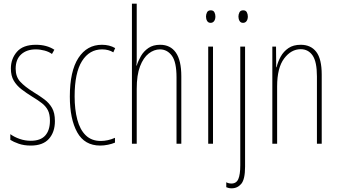

<svg xmlns="http://www.w3.org/2000/svg" viewBox="-20 -780 1835 1042"><path d="M278 -123Q278 -63 245.5 -26.5Q213 10 147 10Q110 10 81.5 0Q53 -10 36 -21V-52Q58 -36 87 -26Q116 -16 147 -16Q200 -16 225.5 -44.5Q251 -73 251 -125Q251 -160 240 -181.5Q229 -203 208 -219.5Q187 -236 157 -254Q123 -275 96.5 -295.5Q70 -316 54.5 -342.5Q39 -369 39 -408Q39 -461 72 -499Q105 -537 175 -537Q234 -537 275 -510L262 -487Q246 -499 222 -505.5Q198 -512 174 -512Q125 -512 95 -485Q65 -458 65 -407Q65 -364 89.5 -337Q114 -310 162 -280Q195 -260 221 -240.5Q247 -221 262.5 -194Q278 -167 278 -123Z M524 10Q439 10 399 -62Q359 -134 359 -256Q359 -394 405.5 -465.5Q452 -537 533 -537Q574 -537 605 -519L595 -496Q569 -512 534 -512Q465 -512 425 -448.5Q385 -385 385 -257Q385 -186 399.5 -131Q414 -76 445.5 -45.5Q477 -15 527 -15Q565 -15 604 -32V-6Q588 1 566 5.5Q544 10 524 10Z M722 -492Q722 -469 722 -455Q722 -441 720 -424H722Q730 -450 745 -476Q760 -502 785.5 -519.5Q811 -537 849 -537Q905 -537 934.5 -494.5Q964 -452 964 -366V0H938V-360Q938 -444 912.5 -478Q887 -512 848 -512Q816 -512 787 -489.5Q758 -467 740 -420Q722 -373 722 -298V0H696V-760H722Z M1124 -724Q1138 -724 1143.5 -713.5Q1149 -703 1149 -691Q1149 -675 1142 -665.5Q1135 -656 1123 -656Q1110 -656 1104 -666.5Q1098 -677 1098 -690Q1098 -702 1103.5 -713Q1109 -724 1124 -724ZM1136 -527V0H1110V-527Z M1274 -690Q1274 -702 1279.5 -713Q1285 -724 1300 -724Q1314 -724 1319.5 -713.5Q1325 -703 1325 -691Q1325 -675 1318 -665.5Q1311 -656 1299 -656Q1286 -656 1280 -666.5Q1274 -677 1274 -690ZM1237 242Q1227 242 1220 240Q1213 238 1208 236V209Q1220 216 1236 216Q1263 216 1273.5 191.5Q1284 167 1284 117V-527H1310V125Q1310 193 1289.5 217.5Q1269 242 1237 242Z M1612 -537Q1667 -537 1696.5 -498.5Q1726 -460 1726 -375V0H1700V-365Q1700 -445 1676.5 -479Q1653 -513 1612 -513Q1560 -513 1522 -462.5Q1484 -412 1484 -311V0H1458V-527H1478L1479 -415H1481Q1488 -445 1503.5 -473Q1519 -501 1545.5 -519Q1572 -537 1612 -537Z"/></svg>

Font: Noto Sans Gurmukhi ExtraCondensed Thin
Style: Regular
Weight: 100
Width: 2
Designer: Jelle Bosma - Monotype Design Team
Foundry: Monotype Imaging Inc.
Version: Version 2.004; ttfautohint (v1.8.4.7-5d5b)